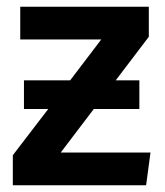

<svg xmlns="http://www.w3.org/2000/svg" viewBox="-20 -549 489 569"><path d="M258 -226H393V-311H323L421 -440V-529H40V-432H280L188 -311H51V-226H123L18 -89V0H413L426 -97H160Z"/></svg>

Font: Fira Sans Medium
Style: Regular
Weight: 500
Designer: Carrois Corporate & Edenspiekermann AG
Foundry: Carrois Corporate GbR & Edenspiekermann AG
Version: Version 4.203